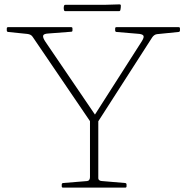

<svg xmlns="http://www.w3.org/2000/svg" viewBox="-20 -857 848 877"><path d="M391 0V-317H429V0ZM129 -689Q125 -695 119 -698Q113 -701 105 -702L17 -711Q11 -712 11 -718V-727Q11 -733 17 -733H305Q311 -733 311 -727V-718Q311 -712 305 -712L201 -704Q179 -703 177 -694Q175 -685 187 -667L423 -320H405L628 -669Q640 -688 634.5 -695Q629 -702 607 -703L512 -711Q506 -712 506 -718V-727Q506 -733 512 -733H796Q802 -733 802 -727V-718Q802 -712 796 -711L697 -701Q690 -700 684.5 -696Q679 -692 675 -686L420 -289H401ZM268 0Q262 0 262 -6V-14Q262 -20 268 -21L378 -30Q385 -31 388 -36Q391 -41 391 -48V-222H429V-44Q429 -37 434 -33.5Q439 -30 446 -30L552 -21Q558 -20 558 -14V-6Q558 0 552 0ZM272 -829Q273 -835 279 -835H457L526 -837Q532 -837 532 -831Q532 -826 531.5 -821.5Q531 -817 530 -812Q529 -806 523 -806H279Q273 -806 272 -812Q271 -816 271 -820.5Q271 -825 272 -829Z"/></svg>

Font: Hahmlet Thin
Style: Regular
Weight: 250
Version: Version 1.002